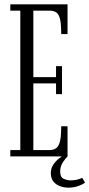

<svg xmlns="http://www.w3.org/2000/svg" viewBox="-20 -720 412 884"><path d="M27.5 0V-29H73.5V-671H27.5V-700H291V-563H262Q262 -603.5 257.5 -627.2Q253 -651 241.5 -661Q230 -671 207 -671H133.5V-365H238V-415.5H265.5V-286.5H238V-336H133.5V-29H206.5Q229 -29 240.8 -39.5Q252.5 -50 257.2 -74Q262 -98 262 -138.5H291V0ZM295 144Q276 144 257.2 137.5Q238.5 131 226.2 116.2Q214 101.5 214 76.5Q214 54.5 225.5 37.8Q237 21 252.2 9.2Q267.5 -2.5 279 -9L291 0Q280.5 10.5 268.8 28.2Q257 46 257 70Q257 96 273.2 103.2Q289.5 110.5 306 110.5Q318 110.5 333.2 107.5Q348.5 104.5 358.5 98.5L371.5 120.5Q360.5 129.5 339.8 136.8Q319 144 295 144Z"/></svg>

Font: Imbue 24pt Light
Style: Regular
Weight: 300
Designer: Tyler Finck
Foundry: Etcetera Type Company
Version: Version 1.102